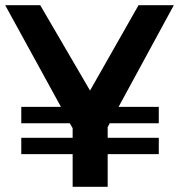

<svg xmlns="http://www.w3.org/2000/svg" viewBox="-20 -720 690 740"><path d="M650 -700H514L327 -371L135 -700H0L215 -308H62V-245H249L260 -226V-189H62V-126H260V0H395V-126H592V-189H395V-230L403 -245H592V-308H437Z"/></svg>

Font: Argentum Sans Medium
Style: Regular
Weight: 500
Designer: Julieta Ulanovsky
Foundry: Julieta Ulanovsky
Version: Version 5.001;January 29, 2019;FontCreator 11.5.0.2425 64-bi